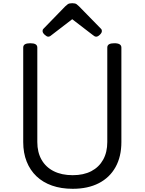

<svg xmlns="http://www.w3.org/2000/svg" viewBox="-20 -1160 903 1199"><path d="M434 19Q362 19 305 -1Q248 -21 208 -59Q168 -97 146.5 -151Q125 -205 125 -273V-863Q125 -877 136 -883.5Q147 -890 169 -890Q191 -890 202 -883.5Q213 -877 213 -863V-273Q213 -209 239.5 -162.5Q266 -116 315.5 -91Q365 -66 434 -66Q502 -66 550 -91Q598 -116 624 -162.5Q650 -209 650 -273V-863Q650 -877 661 -883.5Q672 -890 694 -890Q738 -890 738 -863V-273Q738 -182 701.5 -116.5Q665 -51 597 -16Q529 19 434 19ZM281 -931Q272 -931 259 -943Q246 -955 246 -965Q246 -968 246.5 -972Q247 -976 252 -981L387 -1120Q394 -1127 403 -1133.5Q412 -1140 431 -1140Q450 -1140 458.5 -1133.5Q467 -1127 474 -1120L610 -981Q615 -976 615.5 -972Q616 -968 616 -965Q616 -955 603.5 -943Q591 -931 581 -931Q574 -931 569 -934.5Q564 -938 556 -944L431 -1040L306 -944Q299 -938 293.5 -934.5Q288 -931 281 -931Z"/></svg>

Font: Playwrite GB S
Style: Regular
Weight: 400
Designer: Veronika Burian, José Scaglione
Foundry: TypeTogether
Version: Version 1.000